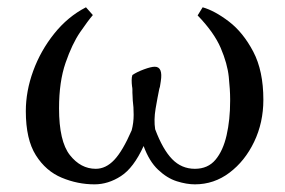

<svg xmlns="http://www.w3.org/2000/svg" viewBox="-20 -488 771 519"><path d="M691.9 -218.3Q691.9 -156.7 667 -104.7Q642.1 -52.7 600.3 -21.2Q558.6 10.3 506.8 10.3Q484.4 10.3 458 2Q431.6 -6.3 407.5 -29.1Q383.3 -51.8 368.2 -93.3Q341.3 -34.2 306.9 -12Q272.5 10.3 235.4 10.3Q189.9 10.3 147 -7.6Q104 -25.4 76.9 -68.4Q49.8 -111.3 49.8 -187.5Q49.8 -241.7 69.8 -296.4Q89.8 -351.1 126.5 -397Q163.1 -442.9 212.4 -468.3L231 -447.3Q218.3 -432.6 196.5 -400.9Q174.8 -369.1 157.2 -318.1Q139.6 -267.1 139.6 -195.3Q139.6 -106 168.9 -68.8Q198.2 -31.7 238.8 -31.7Q266.1 -31.7 288.8 -55.7Q311.5 -79.6 335.9 -135.7Q341.3 -155.8 341.3 -177.5Q341.3 -199.2 338.9 -216.3Q338.9 -222.7 338.4 -228Q337.9 -233.4 337.9 -237.8Q337.9 -241.7 337.9 -245.8Q337.9 -250 336.9 -254.9Q335.9 -262.7 335.9 -271.2Q335.9 -279.8 337.9 -285.2Q350.1 -293.5 369.1 -300.5Q388.2 -307.6 398.4 -307.6Q420.9 -307.6 414.6 -268.1Q413.6 -264.2 413.1 -258.5Q412.6 -252.9 410.6 -248Q405.8 -224.6 400.6 -194.3Q395.5 -164.1 399.4 -138.7Q419.9 -84 445.3 -57.9Q470.7 -31.7 506.8 -31.7Q542 -31.7 562.5 -56.2Q583 -80.6 592.5 -122.3Q602.1 -164.1 602.1 -215.3Q602.1 -216.3 602.1 -217.8Q602.1 -219.2 602.1 -220.7Q602.1 -244.6 598.4 -280.3Q594.7 -315.9 576.7 -358.2Q558.6 -400.4 514.2 -446.3L527.8 -468.3Q560.5 -459 598.9 -429.7Q637.2 -400.4 664.6 -348.4Q691.9 -296.4 691.9 -218.3Z"/></svg>

Font: Kurinto Seri
Style: Regular
Weight: 400
Designer: Kurinto was developed by Clint Goss from a range of fonts that are compatible with the SIL Open Font License Version 1.1
Foundry: Clinton F. Goss
Version: Version 2.196; July 25, 2020